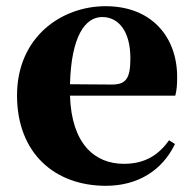

<svg xmlns="http://www.w3.org/2000/svg" viewBox="-20 -583 626 620"><path d="M206 -311C210 -466 255 -528 310 -528C363 -528 401 -482 401 -395C401 -333 389 -310 342 -310ZM526 -130C493 -84 450 -54 380 -54C286 -54 211 -118 206 -274H546C551 -293 552 -310 552 -335C552 -462 471 -563 321 -563C178 -563 35 -463 35 -275C35 -88 157 17 322 17C424 17 504 -32 545 -118Z"/></svg>

Font: Noto Serif TC Black
Style: Regular
Weight: 900
Version: Version 1.001;PS 1.001;hotconv 16.6.54;makeotf.lib2.5.65590